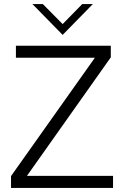

<svg xmlns="http://www.w3.org/2000/svg" viewBox="-20 -921 609 941"><path d="M34 -58 445 -638H58V-697H523V-640L112 -59H534V0H34ZM139 -901H190L287 -803L383 -901H435L287 -750Z"/></svg>

Font: Hanken Grotesk Light
Style: Regular
Weight: 300
Designer: Alfredo Marco Pradil
Foundry: Hanken Design Co.
Version: Version 3.014